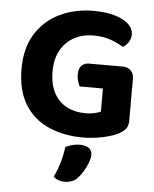

<svg xmlns="http://www.w3.org/2000/svg" viewBox="-58 -673 775 968"><g transform="rotate(5 329.0 -188.5)"><path d="M603.4 -299.2V-90.5Q603.4 -62.6 592.6 -48.2Q581.7 -33.8 558.4 -20.8Q531.1 -5.5 479.9 5.6Q428.7 16.8 377.6 16.8Q282.3 16.8 205.5 -16.4Q128.7 -49.7 84.1 -120.4Q39.6 -191.2 39.6 -302.2Q39.6 -407.7 84.9 -479.4Q130.2 -551 206.4 -587.5Q282.6 -624 376 -624Q437.6 -624 483.2 -610.9Q528.9 -597.8 553.6 -574.8Q578.4 -551.9 578.4 -522.2Q578.4 -500.1 566.6 -482.8Q554.8 -465.4 539.2 -455.9Q513.8 -471.6 476 -486Q438.2 -500.3 387.1 -500.3Q331.7 -500.3 288.3 -476.5Q244.9 -452.7 220.7 -408.6Q196.5 -364.5 196.5 -303Q196.5 -236.8 220.2 -192.9Q243.8 -149 285.4 -127.6Q327 -106.2 380.1 -106.2Q405.5 -106.2 425.7 -111Q445.9 -115.9 457.1 -121.1V-238.2H339.5Q334.2 -247.8 329.3 -263.5Q324.4 -279.2 324.4 -296.8Q324.4 -328.2 338.9 -342.7Q353.4 -357.1 376.7 -357.1H545.2Q572.4 -357.1 587.9 -341.8Q603.4 -326.5 603.4 -299.2ZM373.8 217.7Q359.8 233.8 342.3 240.5Q324.8 247.1 304.7 247.1Q270.8 247.1 248.6 226.5Q267.9 186.2 278.8 147.3Q289.6 108.4 294.2 72Q308.5 65 326.9 59.7Q345.2 54.4 364.4 54.4Q392.5 54.4 410.2 65.3Q428 76.2 428 101.1Q428 117.1 419.4 139.8Q410.9 162.4 398.5 183.3Q386.1 204.2 373.8 217.7Z"/></g></svg>

Font: Baloo Bhaijaan 2
Style: Regular
Weight: 400
Designer: Sanskriti Dholi, Noopur Datye and Ek Type
Foundry: Ek Type
Version: Version 1.701